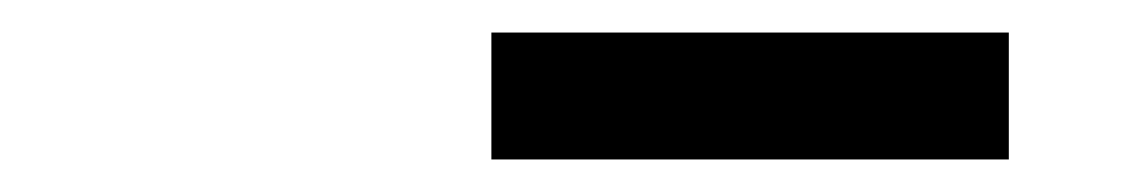

<svg xmlns="http://www.w3.org/2000/svg" viewBox="-20 -748 690 118"><path d="M282 -650V-728H600V-650Z"/></svg>

Font: Azeret Mono Thin
Style: Regular
Weight: 400
Version: Version 1.002